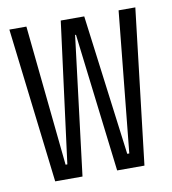

<svg xmlns="http://www.w3.org/2000/svg" viewBox="-66 -586 576 644"><g transform="rotate(-10 222.5 -264.0)"><path d="M71 0 8 -528H66L115 -49H121L183 -528H263L325 -49H332L380 -528H437L375 0H282L225 -472H222L164 0Z"/></g></svg>

Font: Bricolage Grotesque 96pt Condensed ExtraLight
Style: Regular
Weight: 200
Width: 3
Designer: Mathieu Triay
Foundry: Atelier Triay
Version: Version 1.001; ttfautohint (v1.8.4.7-5d5b);gftools[0.9.33.de